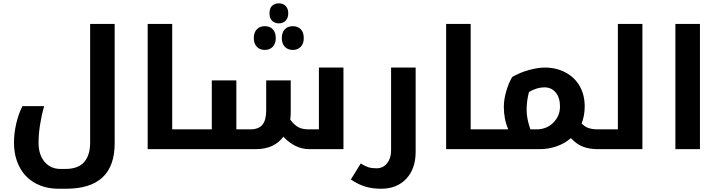

<svg xmlns="http://www.w3.org/2000/svg" viewBox="-20 -905 4367 1165"><path d="M336.9 240.2Q253.4 240.2 191.7 205.1Q129.9 169.9 97.4 106.2Q64.9 42.5 64.9 -40Q64.9 -96.7 78.6 -155.5Q92.3 -214.4 116.2 -261.2H248Q232.4 -207.5 223.1 -148.7Q213.9 -89.8 213.9 -39.1Q213.9 33.7 250.5 76.9Q287.1 120.1 347.2 120.1H377Q454.1 120.1 490.5 78.4Q526.9 36.6 526.9 -39.1V-759.8H675.8V-35.2Q675.8 240.2 380.9 240.2Z M1149.9 -120.1Q1154.8 -120.1 1154.8 -116.2V-4.9Q1154.8 0 1149.9 0H876V-759.8H1024.9V-120.1Z M1140.1 0Q1135.3 0 1135.3 -4.9V-116.2Q1135.3 -120.1 1140.1 -120.1H1265.1V-417H1414.1V-120.1H1499Q1548.8 -120.1 1572 -147.7Q1595.2 -175.3 1595.2 -235.8V-417H1744.1V-224.1Q1744.1 -199.7 1741.2 -179.2Q1765.6 -146.5 1790 -133.3Q1814.5 -120.1 1853 -120.1H1915V-495.1H2064V0H1856Q1771.5 0 1699.2 -75.2Q1643.1 0 1532.2 0ZM1671.9 -763.2Q1647.9 -763.2 1631.6 -778.3Q1615.2 -793.5 1615.2 -824.2Q1615.2 -856 1631.6 -870.4Q1647.9 -884.8 1671.9 -884.8Q1697.8 -884.8 1713.4 -868.7Q1729 -852.5 1729 -824.2Q1729 -796.9 1713.6 -780Q1698.2 -763.2 1671.9 -763.2ZM1586.9 -602.1Q1556.2 -602.1 1538.1 -621.3Q1520 -640.6 1520 -673.8Q1520 -707.5 1537.8 -726.8Q1555.7 -746.1 1586.9 -746.1Q1618.2 -746.1 1635.7 -726.8Q1653.3 -707.5 1653.3 -673.8Q1653.3 -640.6 1635 -621.3Q1616.7 -602.1 1586.9 -602.1ZM1757.3 -602.1Q1726.1 -602.1 1708 -621.3Q1689.9 -640.6 1689.9 -673.8Q1689.9 -707.5 1707.8 -726.8Q1725.6 -746.1 1757.3 -746.1Q1787.6 -746.1 1805.4 -727.1Q1823.2 -708 1823.2 -673.8Q1823.2 -640.6 1804.9 -621.3Q1786.6 -602.1 1757.3 -602.1Z M2293 240.2Q2241.7 240.2 2199 228Q2156.2 215.8 2108.9 184.1L2168.9 86.9Q2195.3 103.5 2215.6 109.9Q2235.8 116.2 2264.2 116.2Q2304.2 116.2 2328.6 85.7Q2353 55.2 2353 8.8V-495.1H2502V16.1Q2502 119.1 2445.1 179.7Q2388.2 240.2 2293 240.2Z M2960.9 -120.1Q2965.8 -120.1 2965.8 -116.2V-4.9Q2965.8 0 2960.9 0H2687V-759.8H2835.9V-120.1Z M3064 -120.1Q3037.1 -181.6 3037.1 -257.8Q3037.1 -301.3 3051.8 -351.6Q3066.4 -401.9 3087.9 -438Q3136.2 -465.8 3190.7 -480.5Q3245.1 -495.1 3286.1 -495.1Q3354.5 -495.1 3410.4 -465.8Q3466.3 -436.5 3497.1 -383.1Q3527.8 -329.6 3527.8 -258.8Q3527.8 -204.1 3509.3 -155.8Q3527.3 -136.2 3550.5 -128.2Q3573.7 -120.1 3608.9 -120.1H3614.3Q3619.1 -120.1 3619.1 -116.2V-4.9Q3619.1 0 3614.3 0H3608.9Q3556.2 0 3517.3 -14.9Q3478.5 -29.8 3443.8 -66.9Q3405.8 -33.7 3356.4 -16.8Q3307.1 0 3254.9 0H2951.2Q2946.3 0 2946.3 -4.9V-116.2Q2946.3 -120.1 2951.2 -120.1ZM3175.3 -236.8Q3175.3 -186 3198.2 -120.1H3235.8Q3296.4 -120.1 3337.2 -160.6Q3377.9 -201.2 3377.9 -258.8Q3377.9 -312 3352.1 -343.5Q3326.2 -375 3283.2 -375Q3238.3 -375 3189.9 -347.2Q3175.3 -294.4 3175.3 -236.8Z M3604 0Q3599.1 0 3599.1 -4.9V-116.2Q3599.1 -120.1 3604 -120.1H3729V-759.8H3877.9V0Z M4078.1 -759.8H4227.1V0H4078.1Z"/></svg>

Font: Droid Arabic Kufi
Style: Bold
Weight: 700
Designer: Pascal Zoghbi
Foundry: Irfont.ir
Version: Version 1.00 February 28, 2013, initial release